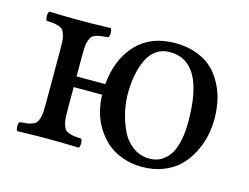

<svg xmlns="http://www.w3.org/2000/svg" viewBox="-70 -550 871 672"><g transform="rotate(15 365.5 -214.5)"><path d="M480 -403.8Q451.7 -403.8 430.7 -388.7Q409.7 -373.5 397.9 -347.4Q386.2 -321.3 380.6 -290.8Q375 -260.3 375 -226.1Q375 -194.3 382.1 -161.6Q389.2 -128.9 403.6 -97.2Q418 -65.4 444.8 -45.2Q471.7 -24.9 506.8 -24.9Q521 -24.9 533.7 -28.8Q546.4 -32.7 559.8 -43.5Q573.2 -54.2 583 -71.5Q592.8 -88.9 598.9 -117.9Q605 -147 605 -185.1Q605 -403.8 480 -403.8ZM289.1 -198.2H186V-122.1Q186 -100.6 186.8 -86.9Q187.5 -73.2 191.2 -62.5Q194.8 -51.8 198.7 -46.6Q202.6 -41.5 212.2 -37.8Q221.7 -34.2 231 -33Q240.2 -31.7 257.8 -30.8Q262.2 -26.4 262.2 -14.4Q262.2 -2.4 257.8 2Q193.4 0 147 0Q101.6 0 35.2 2Q30.8 -2.4 30.8 -14.4Q30.8 -26.4 35.2 -30.8Q53.2 -32.2 62 -33.4Q70.8 -34.7 80.6 -38.3Q90.3 -42 94.2 -47.1Q98.1 -52.2 101.8 -62.7Q105.5 -73.2 106.2 -86.9Q106.9 -100.6 106.9 -122.1V-307.1Q106.9 -328.6 106.2 -342.3Q105.5 -356 101.8 -366.5Q98.1 -377 94.2 -382.3Q90.3 -387.7 80.6 -391.1Q70.8 -394.5 61.8 -395.8Q52.7 -397 35.2 -397.9Q30.8 -402.3 30.8 -414.6Q30.8 -426.8 35.2 -431.2Q101.6 -429.2 146 -429.2Q189.5 -429.2 257.8 -431.2Q262.2 -426.8 262.2 -414.6Q262.2 -402.3 257.8 -397.9Q239.7 -396.5 231 -395.3Q222.2 -394 212.4 -390.6Q202.6 -387.2 199 -382.1Q195.3 -377 191.4 -366.5Q187.5 -356 186.8 -342.3Q186 -328.6 186 -307.1V-236.8H290Q298.8 -329.1 350.3 -384Q401.9 -439 490.2 -439Q534.2 -439 569.3 -425.8Q604.5 -412.6 626.7 -390.9Q648.9 -369.1 663.8 -339.8Q678.7 -310.5 684.8 -280Q690.9 -249.5 690.9 -216.8Q690.9 -185.5 684.1 -154.8Q677.2 -124 661.9 -94Q646.5 -64 623.8 -41Q601.1 -18.1 566.2 -4.2Q531.2 9.8 488.8 9.8Q449.7 9.8 416.7 -2.2Q383.8 -14.2 360.8 -34.4Q337.9 -54.7 321.5 -81.5Q305.2 -108.4 297.4 -137.9Q289.6 -167.5 289.1 -198.2Z"/></g></svg>

Font: Common Serif
Style: Regular
Weight: 400
Designer: Philipp H. Poll, Khaled Hosny
Foundry: Stefan Peev, Context Ltd.
Version: Version 1.026